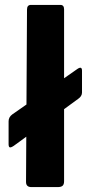

<svg xmlns="http://www.w3.org/2000/svg" viewBox="-20 -762 369 782"><path d="M314 -385Q314 -370 298 -359L36 -168Q24 -160 19.5 -162Q15 -164 15 -175V-268Q15 -285 30 -296L295 -481Q314 -494 314 -474ZM241 -24Q241 -11 235 -5.5Q229 0 215 0H108Q86 0 86 -21L90 -723Q90 -742 106 -742H226Q241 -742 241 -724Z"/></svg>

Font: Libre Franklin
Style: Bold
Weight: 700
Designer: Pablo Impallari, Rodrigo Fuenzalida, Nhung Nguyen
Foundry: Impallari Type
Version: Version 3.000